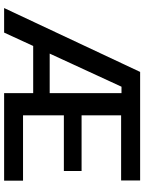

<svg xmlns="http://www.w3.org/2000/svg" viewBox="96 -796 700 932"><g transform="rotate(90 446.0 -330.0)"><path d="M19 0 329.1 -660.2H856V-567.9H540V-376H810.1V-290H540V-91.8H856.9V0H432.1V-141.1H203.1L138.2 0ZM400.9 -569.8 240.2 -221.2H432.1V-569.8Z"/></g></svg>

Font: Bricolage Grotesque Medium
Style: Regular
Weight: 500
Designer: Mathieu Triay
Foundry: Atelier Triay
Version: Version 1.000;gftools[0.9.30]